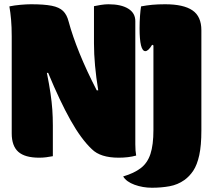

<svg xmlns="http://www.w3.org/2000/svg" viewBox="-20 -730 990 901"><path d="M228 3Q212 6 196.5 8Q181 10 164 10Q97 10 66 -17.5Q35 -45 35 -104V-560Q35 -603 32 -637.5Q29 -672 24 -700Q48 -705 76.5 -707.5Q105 -710 125 -710Q187 -710 222.5 -703Q258 -696 276 -678.5Q294 -661 302 -629Q320 -562 353 -480.5Q386 -399 434 -306H441Q431 -367 426 -422Q421 -477 421 -526V-701Q434 -704 453.5 -707Q473 -710 489 -710Q548 -710 581.5 -689.5Q615 -669 615 -631V-53Q615 -21 619 0Q583 10 537 10Q451 10 411 -30Q361 -77 311 -166Q261 -255 206 -388H200Q211 -333 217 -292Q223 -251 225.5 -215.5Q228 -180 228 -141ZM558 98Q609 83 640.5 59Q672 35 686 -7.5Q700 -50 700 -120V-517L694 -520Q676 -490 662 -490Q635 -490 635 -598Q635 -627 637 -655Q639 -683 642 -700Q668 -705 694 -707.5Q720 -710 755 -710Q841 -710 883 -681.5Q925 -653 925 -588V-118Q925 -47 915 -1.5Q905 44 887 71Q869 98 845 115Q814 137 775.5 144Q737 151 693 151Q650 151 611.5 137Q573 123 558 98Z"/></svg>

Font: Recursive Sn Csl St XBk
Style: Regular
Weight: 1000
Version: Version 1.079;hotconv 1.0.112;makeotfexe 2.5.65598; ttfautoh